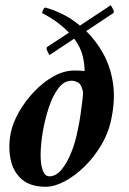

<svg xmlns="http://www.w3.org/2000/svg" viewBox="-20 -708 492 735"><path d="M169 -497Q166 -502 161 -513Q156 -524 160 -528L244 -583Q226 -602 201 -621Q176 -640 141 -658Q142 -663 145.5 -671Q149 -679 154 -679Q187 -670 221 -653Q255 -636 286 -610L404 -688Q407 -684 412.5 -673Q418 -662 414 -658L310 -589Q347 -553 374.5 -504Q402 -455 412 -393Q422 -331 407 -257Q397 -203 369 -155Q341 -107 303.5 -70.5Q266 -34 227 -13.5Q188 7 155 7Q96 7 63 -22Q30 -51 20.5 -98.5Q11 -146 21 -199Q29 -238 53 -280Q77 -322 111.5 -358Q146 -394 185.5 -416Q225 -438 264 -438Q278 -438 288.5 -437.5Q299 -437 304 -436Q304 -462 296.5 -494Q289 -526 264 -560ZM278 -212Q284 -239 288.5 -271Q293 -303 296 -328Q299 -353 297 -360Q291 -386 278 -392.5Q265 -399 254 -399Q225 -399 203 -369.5Q181 -340 166.5 -295.5Q152 -251 144 -205Q136 -157 135.5 -118Q135 -79 143.5 -56Q152 -33 169 -33Q194 -33 215 -58Q236 -83 252.5 -123.5Q269 -164 278 -212Z"/></svg>

Font: Amiri
Style: Bold Italic
Weight: 700
Italic angle: 10°
Designer: Khaled Hosny
Version: Version 0.113